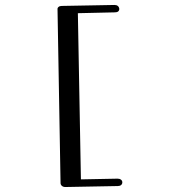

<svg xmlns="http://www.w3.org/2000/svg" viewBox="-20 -750 740 774"><path d="M243.2 3.9Q234.9 3.9 229.5 -0.7Q224.1 -5.4 224.1 -12.2L211.9 -710.9Q210.9 -717.8 215.8 -721.9Q220.7 -726.1 229 -726.1L441.9 -730Q450.2 -730 455.1 -725.8Q460 -721.7 460.9 -714.8Q460.9 -700.2 442.9 -700.2L293.9 -696.8L306.2 -26.9L454.1 -29.8Q462.4 -29.8 467.8 -25.6Q473.1 -21.5 473.1 -15.1Q473.1 -8.3 468.3 -4.2Q463.4 0 455.1 0Z"/></svg>

Font: Director Light
Style: Regular
Weight: 100
Designer: Ange Degheest & May Jolivet & Justine Herbel
Foundry: Velvetyne Type Foundry
Version: Version 1.000;FEAKit 1.0